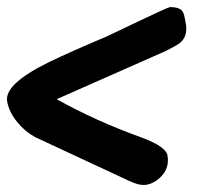

<svg xmlns="http://www.w3.org/2000/svg" viewBox="-20 -646 560 542"><path d="M501 -598Q501 -595 503 -589Q503 -585 505 -577Q510 -542 487 -524Q479 -518 450 -503L140 -366Q249 -305 379 -258Q450 -232 453 -206Q458 -173 437 -150Q416 -127 390 -124Q377 -123 363 -128Q356 -130 341 -137L79 -259Q50 -275 29 -301Q5 -330 0 -361Q-7 -409 117 -470Q181 -501 281 -543Q339 -571 367 -584Q453 -625 460 -626Q478 -626 488 -620.5Q498 -615 501 -598Z"/></svg>

Font: Praegefest
Style: Regular
Weight: 600
Designer: Peter Wiegel nach alter Vorlage
Foundry: Peter Wiegel
Version: Version 1.000